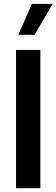

<svg xmlns="http://www.w3.org/2000/svg" viewBox="-20 -997 299 1017"><path d="M64.9 0V-732.4H193.8V0ZM163.1 -812.5H77.1L148.9 -976.6H259.3Z"/></svg>

Font: Kumbh Sans SemiBold
Style: Regular
Weight: 600
Version: Version 1.005